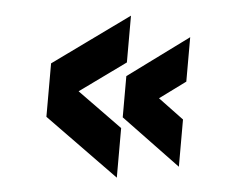

<svg xmlns="http://www.w3.org/2000/svg" viewBox="-46 -678 842 693"><g transform="rotate(5 375.0 -331.5)"><path d="M401.3 -37.9 129 -234.6V-428.2L401.3 -624.9V-455.4L169.9 -288.2V-384.8L401.3 -217.6ZM621 -96.7 403.6 -256.7V-406.1L621 -566.1V-405.1L458.3 -285.4V-388.3L621 -267.9Z"/></g></svg>

Font: Martian Mono SemiExpanded
Style: Regular
Weight: 400
Width: 6
Monospace: yes
Designer: Roman Shamin
Foundry: Evil Martians
Version: Version 1.000